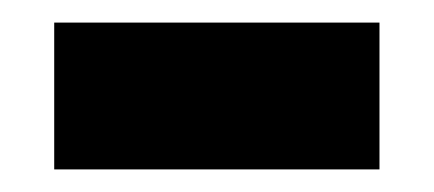

<svg xmlns="http://www.w3.org/2000/svg" viewBox="-20 -351 384 170"><path d="M28 -201V-331H316V-201Z"/></svg>

Font: Bricolage Grotesque 18pt
Style: Bold
Weight: 700
Designer: Mathieu Triay
Foundry: Atelier Triay
Version: Version 1.000;gftools[0.9.30]